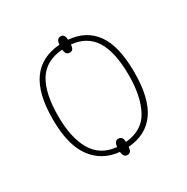

<svg xmlns="http://www.w3.org/2000/svg" viewBox="-143 -695 836 858"><g transform="rotate(-30 275.5 -266.5)"><path d="M275 38Q266 38 260 32Q254 26 252 9Q165 1 115 -66.5Q65 -134 65 -267Q65 -400 113.5 -467Q162 -534 257 -541Q259 -558 265 -564.5Q271 -571 280 -571Q290 -571 295.5 -564.5Q301 -558 302 -541Q391 -534 438.5 -468.5Q486 -403 486 -267Q486 -134 438.5 -66Q391 2 297 9Q296 26 290 32Q284 38 275 38ZM252 -16Q254 -33 260 -39.5Q266 -46 275 -46Q285 -46 291 -39.5Q297 -33 298 -16Q386 -24 422 -92Q458 -160 458 -267Q458 -387 420 -448Q382 -509 302 -516Q301 -499 295.5 -493Q290 -487 280 -487Q271 -487 265 -493Q259 -499 257 -516Q170 -509 131.5 -447Q93 -385 93 -267Q93 -155 131.5 -89.5Q170 -24 252 -16Z"/></g></svg>

Font: Noto Serif Thin
Style: Regular
Weight: 100
Designer: Monotype Design Team
Foundry: Monotype Imaging Inc.
Version: Version 2.015